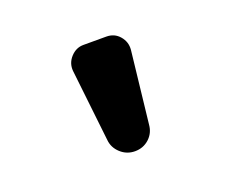

<svg xmlns="http://www.w3.org/2000/svg" viewBox="-65 -881 631 523"><g transform="rotate(-20 250.0 -620.0)"><path d="M281.2 -780.3Q304.7 -780.3 319.3 -763.2Q334 -746.1 332 -723.6L308.6 -514.6Q306.6 -491.2 289.6 -475.6Q272.5 -460 248.5 -460Q224.6 -460 207 -476.1Q189.5 -492.2 187.5 -514.6L164.1 -723.6Q162.1 -746.1 177.7 -763.2Q193.4 -780.3 214.8 -780.3Z"/></g></svg>

Font: Rounded Mgen+ 2m bold
Style: Bold
Weight: 700
Designer: [Source Han Sans]
Ryoko NISHIZUKA  (kana & ideographs); Paul D. Hunt (Latin, Greek & Cyrillic); Wenlong ZHANG  (bopomofo
Version: Version 1.059.20150602